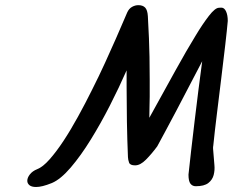

<svg xmlns="http://www.w3.org/2000/svg" viewBox="-20 -725 929 759"><path d="M122.6 14.2Q105 14.2 96.4 7.1Q87.9 0 87.9 -10.3Q87.9 -22.5 98.1 -35.6Q108.4 -48.8 127 -56.2Q149.4 -64.9 176 -95Q202.6 -125 231 -168Q259.3 -210.9 288.3 -263.7Q317.4 -316.4 344.2 -370.6Q371.6 -424.8 395.3 -476.8Q418.9 -528.8 437.5 -570.8Q457.5 -616.7 468.8 -643.1Q480 -669.4 482.9 -675.8Q489.7 -690.9 502 -697.8Q514.2 -704.6 526.9 -704.6Q544.4 -704.6 553.7 -695.1Q563 -685.5 564.5 -661.1Q567.4 -611.3 568.8 -574.2Q570.3 -537.1 571 -499.8Q571.8 -462.4 571.8 -410.2V-342.3Q571.8 -323.7 571 -303Q570.3 -282.2 570.3 -259.3Q628.9 -365.7 674.1 -447.3Q719.2 -528.8 752.9 -583.5Q780.8 -629.9 805.7 -662.1Q830.6 -694.3 845.7 -694.3H849.1L852.1 -694.8H855Q866.7 -694.8 873.5 -680.2Q880.4 -665.5 880.4 -642.1Q877.4 -607.4 870.6 -548.6Q863.8 -489.7 854.5 -414.1Q845.7 -342.3 837.2 -272.9Q828.6 -203.6 823.2 -149.9Q822.8 -146.5 822.3 -143.6Q821.8 -140.6 822.3 -137.2L827.6 -72.3Q829.6 -52.7 824.7 -33.4Q819.8 -14.2 803.5 -1.5Q787.1 11.2 753.9 11.2Q740.7 11.2 732.9 1.2Q725.1 -8.8 725.1 -34.7Q729 -72.8 735.4 -127.9Q741.7 -183.1 749.3 -246.1Q756.8 -309.1 764.6 -370.6Q772.5 -432.1 779.3 -482.9L677.2 -287.6Q653.3 -242.2 633.5 -205.6Q613.8 -168.9 601.6 -146.5Q579.6 -116.7 557.1 -94Q534.7 -71.3 514.2 -71.3Q494.1 -71.3 490.2 -82.3Q486.3 -93.3 485.8 -104Q482.9 -173.3 481.7 -243.9Q480.5 -314.5 480.5 -382.8V-446.8Q450.7 -378.9 414.3 -307.6Q377.9 -236.3 338.9 -173.3Q299.8 -109.9 259.8 -63Q219.7 -16.1 185.1 -1.5Q164.6 6.8 149.4 10.5Q134.3 14.2 122.6 14.2Z"/></svg>

Font: Damion
Style: Regular
Weight: 400
Designer: Vernon Adams
Foundry: Vernon Adams
Version: Version 1.100; ttfautohint (v1.8.4.7-5d5b)